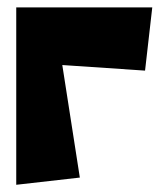

<svg xmlns="http://www.w3.org/2000/svg" viewBox="-20 -500 453 519"><path d="M23.9 -0.5V-480H391.6L372.1 -309.1L148.4 -324.2L195.8 -20Z"/></svg>

Font: Some Time Later
Style: Regular
Weight: 400
Version: Version 003.300